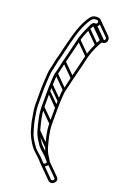

<svg xmlns="http://www.w3.org/2000/svg" viewBox="-175 -760 688 1045"><g transform="rotate(20 169.0 -238.0)"><path d="M178.4 149.9C199.4 175.2 240.5 140.8 216.4 116.8L205.8 105.2C188.9 84.2 164.8 70.6 150.3 48.9C137 27.6 123.1 9.4 116.3 -16.9C106.1 -56.2 93.5 -97.3 93.5 -144V-236C93.5 -248.5 93.8 -260.9 94.5 -273.4C96.5 -292.9 95.9 -322.5 100.2 -337.9C104.4 -353 114.3 -399 118.2 -414C130 -458.9 141.7 -507.2 152.3 -553.2C158.6 -577.4 171.1 -607.4 180.7 -626.6C183.7 -632.6 190.9 -646.6 195.8 -653.5H201.5C234.7 -657.9 231.7 -707.4 198.3 -704.5H189.8L189.6 -704.5C176.3 -703.7 166.5 -697.9 157.9 -686.4C149.8 -675.5 143.7 -665.9 135.2 -649.2C109.4 -598.5 94 -529.9 78.7 -468.8L78.7 -468.6L78.6 -468.5C71.7 -433.5 65.3 -421.3 58.6 -384.3C52.9 -352.9 48.2 -349.6 46.5 -315.4C45.3 -290.8 42.5 -263.6 42.5 -236V-144C42.5 -111.1 49.9 -85.5 53.6 -59C56.3 -39.5 63.2 -20.4 67.7 -3.1C75.7 27.3 93 55.3 107.7 77.1C123.9 101 150.1 116.8 167.3 137.9ZM78.5 -236V-144C78.5 -94.5 91.6 -52 101.8 -13.1C109.5 16.6 124.6 36.1 137.7 57.1C153.1 80.2 177.8 93.9 194.3 114.9L205.6 127.2C215.2 136.8 197.2 149.8 189.7 140.1L178.5 127.9C160.9 106.5 134.7 92.3 120.2 68.8C104.6 47.9 88.7 21 82.3 -6.7C77.7 -25.3 70.9 -42.6 68.4 -61.1C64.4 -89 57.5 -113.4 57.5 -144V-236C57.5 -262.7 60.2 -289.5 61.5 -314.7C63 -346.8 67.3 -347.8 73.4 -381.7C79.7 -417 86.1 -429.4 93.4 -465.5C108.7 -527 122.9 -594.8 148.6 -642.4C156.4 -657.3 160.7 -666.3 169.8 -677.2C175.8 -684.5 180 -688.9 190.4 -689.5C192.5 -689.5 196.2 -689.5 199 -689.5H199.5C203.2 -690 205.3 -689.3 207 -687.6C213.3 -681.3 209.8 -670.1 200.5 -668.5H193C180 -668.5 169.9 -638.5 167.3 -633.4C157.2 -613.2 144.1 -583.1 137.7 -556.8C126.7 -511.1 115.4 -462.6 103.8 -418.1C98.8 -399.1 90.7 -355.5 86 -342.6C80.1 -325.7 81.5 -293.1 79.5 -274.8C78.5 -262 78.5 -248.9 78.5 -236ZM138.7 58.3 180.4 100 191 89.4 149.3 47.7ZM103.7 -9.7 174.4 61 185 50.4 114.3 -20.3ZM80.7 -138.7 151.4 -68 162 -78.6 91.3 -149.3ZM80.7 -230.7 151.4 -160 162 -170.6 91.3 -241.3ZM81.7 -268.7 152.4 -198 163 -208.6 92.3 -279.3ZM87.7 -334.7 158.4 -264 169 -274.6 98.3 -345.3ZM105.7 -410.7 176.4 -340 187 -350.6 116.3 -421.3ZM139.7 -549.7 210.4 -479 221 -489.6 150.3 -560.3ZM168.7 -624.7 239.4 -554 250 -564.6 179.3 -635.3ZM187.7 -655.7 258.4 -585 269 -595.6 198.3 -666.3ZM195.7 -655.7 266.4 -585 277 -595.6 206.3 -666.3ZM149.2 -165.3V-73.3C149.2 -23.8 162.3 18.7 172.5 57.6C180.2 87.3 195.4 106.9 208.3 127.7L221.1 119.7C207.6 98.2 193.8 80.1 187 53.8C176.8 14.5 164.2 -26.6 164.2 -73.3V-165.3C164.2 -177.8 164.5 -190.2 165.2 -202.7C167.2 -222.2 166.7 -251.8 170.9 -267.2C175.1 -282.3 185 -328.2 188.9 -343.2C200.7 -388.2 212.4 -436.5 223 -482.5C229.3 -506.7 241.8 -536.7 251.4 -555.9C254.4 -561.9 261.6 -575.9 266.5 -582.8H272.2C296.7 -585.3 302.1 -613.6 288.3 -627.5L217.6 -698.2L207 -687.6L277.7 -616.9C284 -610.6 280.5 -599.4 271.2 -597.8H263.7C250.8 -597.8 240.6 -567.8 238 -562.6C227.9 -542.5 214.8 -512.4 208.4 -486.1C197.4 -440.4 186.1 -391.8 174.5 -347.3C169.5 -328.4 161.4 -284.8 156.7 -271.9C150.5 -255.5 152.2 -222.1 150.2 -204.1C149.2 -191.3 149.2 -178.2 149.2 -165.3ZM205.7 127.3 276.4 198C285.6 207.2 269.1 219.7 261.3 211.8L190.6 141.1L180 151.7L250.7 222.4C272.7 244.4 310.4 210.8 287 187.4L216.3 116.7Z"/></g></svg>

Font: CiSf OpenHand
Style: Gls
Weight: 400
Foundry: Cannot Into Space Fonts
Version: Version 0.7892